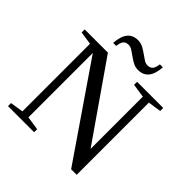

<svg xmlns="http://www.w3.org/2000/svg" viewBox="-218 -998 1159 1159"><g transform="rotate(45 361.0 -418.5)"><path d="M564 -616.2 476.1 -628.9V-654.8H699.2V-628.9L615.2 -616.2V0H567.9L164.1 -588.9V-39.1L252 -25.9V0H28.8V-25.9L112.8 -39.1V-616.2L28.8 -628.9V-654.8H227.1L564 -169.9ZM429.2 -709Q405.8 -709 386 -719.5Q366.2 -730 348.6 -742.9Q331.1 -755.9 314.7 -766.4Q298.3 -776.9 282.2 -776.9Q266.6 -776.9 257.1 -771Q247.6 -765.1 242.2 -754.2Q236.8 -743.2 233.4 -718.8H208Q215.3 -836.9 303.2 -836.9Q326.7 -836.9 346.4 -826.4Q366.2 -815.9 384 -803Q401.9 -790 418.2 -779.5Q434.6 -769 450.2 -769Q471.2 -769 482.9 -781.2Q494.6 -793.5 499 -826.7H524.4Q517.1 -709 429.2 -709Z"/></g></svg>

Font: Times New Roman
Style: Regular
Weight: 400
Designer: Steve Matteson
Foundry: Ascender Corporation
Version: Version 2.00.3